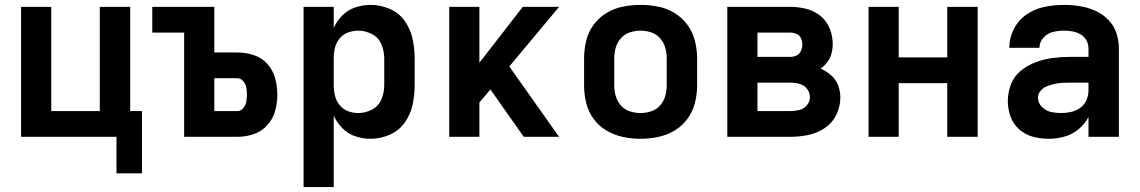

<svg xmlns="http://www.w3.org/2000/svg" viewBox="-20 -558 4648 783"><path d="M559 149V-105H511V-530H387V-105H189V-530H66V0H455V149Z M731 0H948Q982 0 1014.5 -11Q1047 -22 1070 -47.5Q1093 -73 1102 -105.5Q1111 -138 1111 -172Q1111 -206 1102 -239Q1093 -272 1070 -297.5Q1047 -323 1014.5 -333.5Q982 -344 948 -344H854V-530H601V-425H731ZM948 -105H854V-239H948Q962 -239 972 -227Q982 -215 984.5 -201Q987 -187 987 -172Q987 -158 984.5 -143.5Q982 -129 972 -117Q962 -105 948 -105Z M1218 205H1341V-86Q1354 -58 1376.5 -35Q1399 -12 1429.5 -2Q1460 8 1491 8Q1531 8 1569 -8.5Q1607 -25 1630.5 -58Q1654 -91 1662.5 -130.5Q1671 -170 1671 -210V-320Q1671 -360 1662.5 -399.5Q1654 -439 1630.5 -472.5Q1607 -506 1569 -522Q1531 -538 1491 -538Q1460 -538 1429.5 -528Q1399 -518 1376.5 -495.5Q1354 -473 1341 -444V-530H1218ZM1441 -97Q1420 -97 1399.5 -104.5Q1379 -112 1365 -129.5Q1351 -147 1346 -168Q1341 -189 1341 -210V-320Q1341 -342 1346 -363Q1351 -384 1365 -401Q1379 -418 1399.5 -425.5Q1420 -433 1441 -433Q1470 -433 1497 -419Q1524 -405 1535.5 -377Q1547 -349 1547 -320V-210Q1547 -181 1535.5 -153Q1524 -125 1497 -111Q1470 -97 1441 -97Z M1812 0H1935V-140L1980 -193L2116 0H2260L2057 -287L2260 -530H2112L1935 -302V-530H1812Z M2592 8Q2628 8 2664 0.5Q2700 -7 2731 -25.5Q2762 -44 2783.5 -73.5Q2805 -103 2814 -138.5Q2823 -174 2823 -210V-320Q2823 -356 2814 -391.5Q2805 -427 2783.5 -456.5Q2762 -486 2731 -505Q2700 -524 2664 -531Q2628 -538 2592 -538Q2556 -538 2520.5 -531Q2485 -524 2453.5 -505Q2422 -486 2400.5 -456.5Q2379 -427 2370.5 -391.5Q2362 -356 2362 -320V-210Q2362 -174 2370.5 -138.5Q2379 -103 2400.5 -73.5Q2422 -44 2453.5 -25.5Q2485 -7 2520.5 0.5Q2556 8 2592 8ZM2592 -97Q2570 -97 2548.5 -104Q2527 -111 2512 -128Q2497 -145 2491 -166.5Q2485 -188 2485 -210V-320Q2485 -342 2491 -363.5Q2497 -385 2512 -402Q2527 -419 2548.5 -426Q2570 -433 2592 -433Q2614 -433 2635.5 -426Q2657 -419 2672 -402Q2687 -385 2693 -363.5Q2699 -342 2699 -320V-210Q2699 -188 2693 -166.5Q2687 -145 2672 -128Q2657 -111 2635.5 -104Q2614 -97 2592 -97Z M2946 0H3203Q3240 0 3276 -7.5Q3312 -15 3343 -35.5Q3374 -56 3390.5 -90Q3407 -124 3407 -160Q3407 -186 3398 -210Q3389 -234 3369.5 -251Q3350 -268 3327 -278Q3343 -290 3354.5 -305.5Q3366 -321 3371 -340Q3376 -359 3376 -378Q3376 -411 3363.5 -442Q3351 -473 3325.5 -493.5Q3300 -514 3268 -522Q3236 -530 3203 -530H2946ZM3069 -326V-425H3203Q3216 -425 3228.5 -419.5Q3241 -414 3246.5 -402Q3252 -390 3252 -377Q3252 -364 3246.5 -351Q3241 -338 3229 -332Q3217 -326 3203 -326ZM3203 -105H3069V-221H3203Q3222 -221 3240.5 -216Q3259 -211 3271 -196Q3283 -181 3283 -162Q3283 -143 3270.5 -128.5Q3258 -114 3240 -109.5Q3222 -105 3203 -105Z M3522 0H3645V-219H3843V0H3967V-530H3843V-324H3645V-530H3522Z M4258 8Q4290 8 4321.5 -1Q4353 -10 4378.5 -31Q4404 -52 4419 -81V0H4543V-360Q4543 -393 4532.5 -424Q4522 -455 4498.5 -478.5Q4475 -502 4445 -515Q4415 -528 4383 -533Q4351 -538 4319 -538Q4279 -538 4239.5 -530Q4200 -522 4166.5 -499Q4133 -476 4114.5 -439.5Q4096 -403 4096 -363H4219Q4219 -386 4235 -404Q4251 -422 4273.5 -427.5Q4296 -433 4319 -433Q4336 -433 4353.5 -430Q4371 -427 4386.5 -418Q4402 -409 4410.5 -393.5Q4419 -378 4419 -360V-326H4342Q4307 -326 4272.5 -321.5Q4238 -317 4204.5 -304.5Q4171 -292 4143.5 -270Q4116 -248 4103 -214.5Q4090 -181 4090 -146Q4090 -114 4101 -83Q4112 -52 4137 -30Q4162 -8 4193.5 0Q4225 8 4258 8ZM4307 -97Q4286 -97 4265.5 -101.5Q4245 -106 4229 -122Q4213 -138 4213 -159Q4213 -175 4223.5 -187.5Q4234 -200 4249 -206Q4264 -212 4279.5 -215.5Q4295 -219 4311 -220Q4327 -221 4342 -221H4419V-189Q4419 -169 4410.5 -149.5Q4402 -130 4385 -118Q4368 -106 4348 -101.5Q4328 -97 4307 -97Z"/></svg>

Font: Iosevka Sparkle
Style: Bold
Weight: 700
Designer: Belleve Invis
Foundry: Belleve Invis
Version: Version 4.5.0; ttfautohint (v1.8.3)